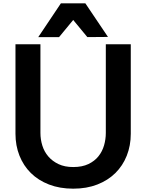

<svg xmlns="http://www.w3.org/2000/svg" viewBox="-20 -1063 880 1154"><path d="M420 71Q339 71 274.5 46Q210 21 165.5 -23Q121 -67 97 -127.5Q73 -188 73 -259V-797H223V-264Q223 -225 234.5 -188Q246 -151 270.5 -122.5Q295 -94 332 -76.5Q369 -59 420 -59Q474 -59 511.5 -77Q549 -95 572 -124Q595 -153 605.5 -189.5Q616 -226 616 -264V-797H766V-259Q766 -188 742 -127.5Q718 -67 673.5 -23Q629 21 565 46Q501 71 420 71ZM346 -1043H493L629 -841L505 -840L420 -943L335 -840H210Z"/></svg>

Font: LINE Seed JP_TTF Bold
Style: Regular
Weight: 700
Designer: LINE & Fontrix & Fontworks
Version: Version 1.009